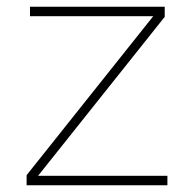

<svg xmlns="http://www.w3.org/2000/svg" viewBox="-20 -550 576 570"><path d="M59 0V-30L435 -502H69V-530H469V-500L93 -28H477V0Z"/></svg>

Font: Geist Thin
Style: Regular
Weight: 400
Designer: Basement.studio, Andrés Briganti, Mateo Zaragoza
Foundry: Basement.studio, Vercel, Andrés Briganti, Guido Ferreyra, Mateo Zaragoza
Version: Version 1.401